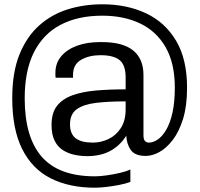

<svg xmlns="http://www.w3.org/2000/svg" viewBox="-20 -717 930 894"><path d="M422 157Q303 157 216.5 113.5Q130 70 83.5 -22.5Q37 -115 37 -260Q37 -380 70.5 -463Q104 -546 162 -598Q220 -650 295.5 -673.5Q371 -697 457 -697Q570 -697 659 -655.5Q748 -614 799.5 -528Q851 -442 851 -308Q851 -224 832.5 -164Q814 -104 784.5 -65.5Q755 -27 722 -9Q689 9 659 9Q609 9 589.5 -18Q570 -45 568 -85Q538 -38 493 -14Q448 10 386 10Q355 10 325.5 3.5Q296 -3 272 -18.5Q248 -34 234 -62.5Q220 -91 220 -135Q220 -191 245 -223.5Q270 -256 316.5 -273Q363 -290 426 -295.5Q489 -301 565 -301V-357Q565 -414 537 -437Q509 -460 448 -460Q395 -460 357.5 -438.5Q320 -417 320 -368V-355H239Q238 -360 238 -366Q238 -372 238 -378Q238 -423 265 -455Q292 -487 338.5 -504Q385 -521 444 -521H455Q552 -521 600 -482Q648 -443 648 -368V-87Q648 -68 655 -60.5Q662 -53 673 -53Q693 -53 714 -67Q735 -81 753.5 -112Q772 -143 783 -192Q794 -241 794 -309Q794 -423 751 -497.5Q708 -572 632 -608Q556 -644 456 -644Q344 -644 263 -602Q182 -560 138.5 -474.5Q95 -389 95 -259Q95 -78 174.5 13Q254 104 422 104Q445 104 477 99.5Q509 95 539 88Q569 81 587 72V130Q566 138 535.5 144Q505 150 474.5 153.5Q444 157 422 157ZM413 -53Q450 -53 485 -69.5Q520 -86 542.5 -120.5Q565 -155 565 -208V-245Q485 -245 427 -238Q369 -231 337.5 -208.5Q306 -186 306 -138Q306 -94 332 -73.5Q358 -53 413 -53Z"/></svg>

Font: Chivo Medium Light
Style: Regular
Weight: 300
Version: Version 2.002